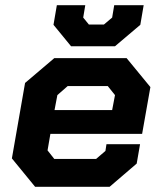

<svg xmlns="http://www.w3.org/2000/svg" viewBox="-20 -723 623 743"><path d="M26 -110 77 -402 190 -498H470L562 -386L530 -205H175L164 -141L190 -108H352L388 -139L392 -165H522L509 -90L404 0H116ZM414 -297 425 -355 397 -390H242L202 -355L191 -297ZM187 -627 200 -703H310L302 -655L324 -628H382L414 -655L422 -703H536L523 -627L425 -544H255Z"/></svg>

Font: Chakra Petch
Style: Bold Italic
Weight: 700
Italic angle: -10°
Designer: Katatrad Aksorn Co.,Ltd.
Foundry: Cadson Demak Co.,Ltd.
Version: Version 1.000; ttfautohint (v1.6)